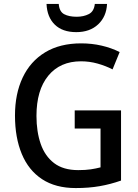

<svg xmlns="http://www.w3.org/2000/svg" viewBox="-20 -944 702 974"><path d="M359 -384H594V-28Q540 -9 485 0.5Q430 10 364 10Q262 10 193.5 -35Q125 -80 90.5 -163Q56 -246 56 -358Q56 -468 95 -550.5Q134 -633 209 -678.5Q284 -724 392 -724Q446 -724 495.5 -712.5Q545 -701 587 -680L551 -592Q516 -610 475 -621.5Q434 -633 391 -633Q285 -633 225 -560Q165 -487 165 -356Q165 -276 186.5 -214Q208 -152 254.5 -116.5Q301 -81 377 -81Q414 -81 440.5 -85Q467 -89 490 -95V-292H359ZM523 -924Q520 -860 478 -820.5Q436 -781 367 -781Q297 -781 258 -819Q219 -857 216 -924H278Q281 -885 305.5 -872Q330 -859 369 -859Q404 -859 430.5 -872.5Q457 -886 461 -924Z"/></svg>

Font: Noto Sans Gurmukhi UI SemiCondensed Medium
Style: Regular
Weight: 500
Width: 4
Designer: Jelle Bosma - Monotype Design Team
Foundry: Monotype Imaging Inc.
Version: Version 2.004; ttfautohint (v1.8.4.7-5d5b)